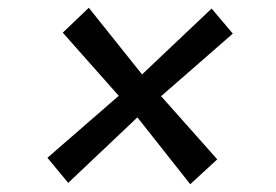

<svg xmlns="http://www.w3.org/2000/svg" viewBox="-20 -559 709 494"><path d="M469.5 -85 333.5 -257 155.5 -88.5 102 -153 285.5 -312.5 141.5 -475 208.5 -539 345.5 -367.5 524.5 -537 579 -472.5 394.5 -311.5 539 -149Z"/></svg>

Font: Merriweather 48pt Black
Style: Italic
Weight: 900
Italic angle: -7.8°
Version: Version 2.101